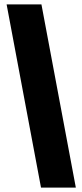

<svg xmlns="http://www.w3.org/2000/svg" viewBox="-20 -740 373 871"><path d="M166 111H324L168 -720H10Z"/></svg>

Font: Fixel Display Black
Style: Italic
Weight: 900
Italic angle: -10°
Designer: AlfaBravo + MacPaw
Foundry: Kyrylo Tkachov, Marchela Mozhyna, Serhii Makarenko, Maria Weinstein, Zakhar Kryvoshyya
Version: Version 1.210;Glyphs 3.2 (3217)